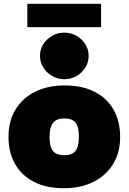

<svg xmlns="http://www.w3.org/2000/svg" viewBox="-20 -988 682 1018"><path d="M319 10Q226 10 160.5 -23.5Q95 -57 60 -118.5Q25 -180 25 -263Q25 -346 62 -407Q99 -468 166 -501.5Q233 -535 323 -535Q415 -535 481 -501.5Q547 -468 582 -406.5Q617 -345 617 -262Q617 -179 579.5 -118Q542 -57 475 -23.5Q408 10 319 10ZM321 -165Q346 -165 363 -173.5Q380 -182 389 -203Q398 -224 398 -262Q398 -301 389.5 -322Q381 -343 364 -351.5Q347 -360 321 -360Q297 -360 279.5 -351.5Q262 -343 252.5 -322Q243 -301 243 -262Q243 -224 252 -203Q261 -182 278.5 -173.5Q296 -165 321 -165ZM321 -568Q286 -568 256.5 -585Q227 -602 209.5 -630Q192 -658 192 -692Q192 -726 209.5 -753.5Q227 -781 256.5 -798Q286 -815 321 -815Q357 -815 386 -798Q415 -781 432.5 -753.5Q450 -726 450 -692Q450 -658 432.5 -630Q415 -602 386 -585Q357 -568 321 -568ZM125 -844V-968H516V-844Z"/></svg>

Font: REM Black
Style: Regular
Weight: 900
Designer: Octavio Pardo
Foundry: Ashler Design
Version: Version 1.005;gftools[0.9.28]